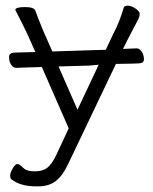

<svg xmlns="http://www.w3.org/2000/svg" viewBox="-20 -500 540 679"><path d="M329 -271 294 -268 187 -265 254 -112ZM415 -327Q441 -328 464 -329Q473 -329 481 -317.5Q489 -306 489 -290Q489 -277 473 -276L450 -275L390 -274L221 80Q202 121 177.5 140Q153 159 116 159H106Q51 159 19 133Q16 130 16 120.5Q16 111 25 95.5Q34 80 41.5 80Q49 80 61.5 93Q74 106 102.5 106Q131 106 147.5 93Q164 80 179 48L223 -46L128 -263L62 -261L38 -260H37Q27 -260 19.5 -271Q12 -282 12 -299Q12 -312 29 -314L105 -316L77 -379Q54 -427 45 -443.5Q36 -460 34 -465Q35 -475 68 -475Q101 -475 105 -462Q113 -439 133 -391L165 -318L354 -324L381 -381Q402 -420 418 -474Q420 -480 432 -480Q444 -480 459 -470Q474 -460 474 -451Q474 -442 469 -432Q464 -422 453 -401.5Q442 -381 433 -363ZM29 -314Z"/></svg>

Font: LXGW WenKai Lite Light
Style: Regular
Weight: 300
Designer: LXGW / Fontworks Inc.
Foundry: LXGW / Fontworks Inc.
Version: Version 1.511; March 25, 2025